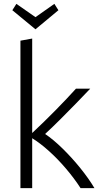

<svg xmlns="http://www.w3.org/2000/svg" viewBox="-20 -976 529 996"><path d="M86 0V-765L147 -776V-286Q209 -344 269 -405Q329 -466 374 -516H448Q415 -481 375 -440Q335 -399 293.5 -357.5Q252 -316 214 -281Q256 -253 304.5 -205.5Q353 -158 397 -103.5Q441 -49 470 0H398Q365 -51 322.5 -101Q280 -151 234.5 -192Q189 -233 147 -259V0ZM164 -824 44 -923 65 -956 164 -887 262 -956 283 -923Z"/></svg>

Font: Ubuntu Sans Light
Style: Regular
Weight: 300
Designer: Dalton Maag Ltd
Foundry: Dalton Maag Ltd
Version: Version 1.006; ttfautohint (v1.8.4.7-5d5b)